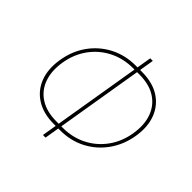

<svg xmlns="http://www.w3.org/2000/svg" viewBox="-195 -952 1175 1175"><g transform="rotate(45 393.0 -364.0)"><path d="M332 -60.1Q240.7 -60.1 179.2 -98.9Q117.7 -137.7 91.8 -206.1Q65.9 -274.4 80.6 -363.8Q95.2 -453.6 144 -522Q192.9 -590.3 267.3 -628.9Q341.8 -667.5 432.6 -667.5H485.8Q577.6 -667.5 638.7 -628.9Q699.7 -590.3 725.8 -522Q752 -453.6 737.3 -363.8Q722.2 -274.4 673.6 -206.1Q625 -137.7 550.8 -98.9Q476.6 -60.1 385.3 -60.1ZM332 -82.5H385.3Q470.7 -82.5 540.3 -118.2Q609.9 -153.8 655.5 -217.3Q701.2 -280.8 714.8 -363.8Q728.5 -447.3 705.8 -510.5Q683.1 -573.7 627.4 -609.4Q571.8 -645 485.8 -645H433.1Q347.7 -645 277.8 -609.4Q208 -573.7 162.4 -510.5Q116.7 -447.3 103 -363.8Q89.4 -280.8 112.1 -217.3Q134.8 -153.8 190.7 -118.2Q246.6 -82.5 332 -82.5ZM331.5 34.2 463.9 -761.7H486.3L354 34.2Z"/></g></svg>

Font: Inter 18pt Thin
Style: Italic
Weight: 250
Italic angle: -9.3988°
Version: Version 4.001;git-66647c0bb